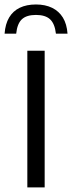

<svg xmlns="http://www.w3.org/2000/svg" viewBox="-46 -816 314 836"><path d="M73 0V-595H148.5V0ZM-26 -669.5Q-23 -711.5 -6.2 -739.8Q10.5 -768 40 -782.2Q69.5 -796.5 110.5 -796.5Q151 -796.5 180.8 -782Q210.5 -767.5 227.8 -739.5Q245 -711.5 248 -669.5H197.5Q192.5 -713 172 -732Q151.5 -751 110.5 -751Q69.5 -751 49.2 -732Q29 -713 24.5 -669.5Z"/></svg>

Font: Encode Sans SC Condensed
Style: Regular
Weight: 400
Width: 3
Designer: Multiple Designers
Foundry: Impallari Type
Version: Version 3.002